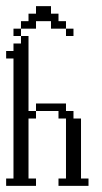

<svg xmlns="http://www.w3.org/2000/svg" viewBox="-20 -605 332 625"><path d="M170.4 0V-23.9H194.8V-219.2H170.4V-243.7H97.2V-268.1H194.8V-243.7H219.2V-219.2H243.7V-23.9H268.1V0ZM0 0V-23.9H23.9V-414.6H0V-439H23.9V-463.4H48.3V-487.8H72.8V-243.7H97.2V-219.2H72.8V-23.9H97.2V0ZM23.9 -487.8V-511.7H48.3V-487.8ZM194.8 -487.8V-511.7H219.2V-487.8ZM48.3 -511.7V-536.1H72.8V-560.5H97.2V-585H146V-560.5H170.4V-536.1H194.8V-511.7H146V-536.1H97.2V-511.7Z"/></svg>

Font: FS Mondwest Regular
Style: Regular
Weight: 400
Designer: NZWStudios2024
Foundry: https://fontstruct.com
Version: Version 1.0